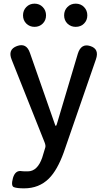

<svg xmlns="http://www.w3.org/2000/svg" viewBox="-20 -801 584 1051"><path d="M112 230Q73 230 56 223.5Q39 217 51 173Q64 129 100 136Q105 137 132 137Q185 137 211 62Q220 34 228 6Q231 -4 224 -22L44 -474Q21 -530 73 -549Q125 -568 144 -511L280 -122Q283 -112 285.5 -112Q288 -112 291 -121L406 -507Q424 -565 474 -549Q525 -533 505 -476L329 33Q294 130 248 176Q194 230 112 230ZM169 -654Q142 -654 124 -672Q106 -690 106 -717Q106 -744 124 -762.5Q142 -781 169 -781Q196 -781 214 -762.5Q232 -744 232 -717Q232 -690 214 -672Q196 -654 169 -654ZM394.5 -654Q367 -654 349 -672Q331 -690 331 -717Q331 -744 349 -762.5Q367 -781 394.5 -781Q422 -781 440 -762.5Q458 -744 458 -717Q458 -690 440 -672Q422 -654 394.5 -654Z"/></svg>

Font: Resource Han Rounded TW Medium
Style: Regular
Weight: 500
Designer: Cyano Hao (round all glyphs); Ryoko NISHIZUKA 西塚涼子 (kana, bopomofo & ideographs); Paul D. Hunt (Latin, Greek & Cyrillic)
Foundry: Cyano Hao
Version: 0.990